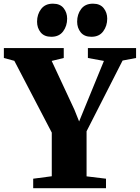

<svg xmlns="http://www.w3.org/2000/svg" viewBox="-42 -998 741 1018"><path d="M232.5 -63.5V-295L34 -675.5L-21.5 -690.5V-743H296V-690.5L232 -675L352.5 -416.5L377.5 -354L403 -416.5L509 -675L424 -690.5V-743H679.5V-690.5L608 -677L417 -302V-63L520 -50.5V0H134V-50.5ZM229.5 -803Q192.5 -803 173.5 -826.5Q154.5 -850 154.5 -883Q154.5 -922 176 -950.2Q197.5 -978.5 238 -978.5H239Q276.5 -978.5 295.2 -955Q314 -931.5 314 -899Q314 -860.5 292.8 -831.8Q271.5 -803 230.5 -803ZM442 -803Q405 -803 386 -826.5Q367 -850 367 -883Q367 -922 388.2 -950.2Q409.5 -978.5 450.5 -978.5H451.5Q488.5 -978.5 507.5 -955Q526.5 -931.5 526.5 -899Q526.5 -860.5 505.2 -831.8Q484 -803 443 -803Z"/></svg>

Font: Merriweather 60pt Black
Style: Regular
Weight: 900
Version: Version 2.100